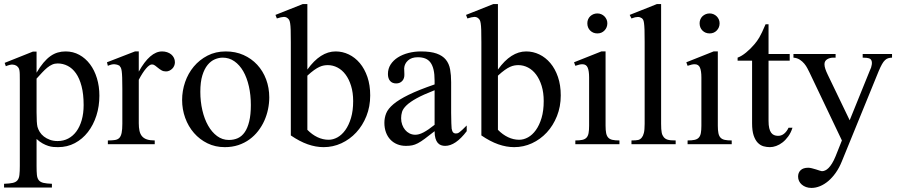

<svg xmlns="http://www.w3.org/2000/svg" viewBox="-26 -715 4449 952"><path d="M466.8 -240.7Q466.8 -188 451.9 -141.6Q437 -95.2 409.9 -60.3Q382.8 -25.4 345.2 -5.4Q307.6 14.6 261.7 14.6Q251 14.6 238.8 13.7Q226.6 12.7 213.4 8.5Q200.2 4.4 185.5 -3.7Q170.9 -11.7 155.3 -25.9V109.4Q155.3 135.7 157 152.3Q158.7 168.9 166.3 178.5Q173.8 188 189.2 191.7Q204.6 195.3 231.4 196.3V214.8H-5.9V196.3Q21.5 195.3 37.1 191.9Q52.7 188.5 60.5 179Q68.4 169.4 70.3 152.3Q72.3 135.3 72.3 107.4V-315.9Q72.3 -334.5 72 -346.4Q71.8 -358.4 70.3 -366.5Q68.8 -374.5 65.4 -379.4Q62 -384.3 56.2 -388.7Q48.3 -394 36.4 -394.8Q24.4 -395.5 2.9 -386.7L-2.9 -403.3L136.7 -459H155.3V-354.5Q172.4 -383.8 189.5 -404.1Q206.5 -424.3 224.1 -436.8Q241.7 -449.2 260.3 -454.6Q278.8 -460 299.3 -460Q336.4 -460 367.2 -443.1Q397.9 -426.3 420.2 -396.7Q442.4 -367.2 454.6 -327.1Q466.8 -287.1 466.8 -240.7ZM388.7 -194.3Q388.7 -248.5 378.4 -287.6Q368.2 -326.7 350.6 -351.6Q333 -376.5 309.6 -388.4Q286.1 -400.4 259.8 -400.4Q245.1 -400.4 232.7 -394.8Q220.2 -389.2 208 -379.2Q195.8 -369.1 183.1 -355.5Q170.4 -341.8 155.3 -325.2V-157.7Q155.3 -105.5 159.7 -86.4Q163.1 -73.7 170.9 -61Q178.7 -48.3 191.4 -38.3Q204.1 -28.3 221.2 -22Q238.3 -15.6 259.8 -15.6Q288.6 -15.6 312.3 -28.1Q335.9 -40.5 352.8 -63.5Q369.6 -86.4 379.2 -119.6Q388.7 -152.8 388.7 -194.3Z M841.3 -406.2Q841.3 -397.5 837.9 -389.2Q834.5 -380.9 828.4 -374.8Q822.3 -368.7 814.2 -364.7Q806.2 -360.8 796.9 -360.8Q784.7 -360.8 775.1 -366.2Q765.6 -371.6 757.8 -378.2Q750 -384.8 742.7 -390.1Q735.4 -395.5 727.5 -395.5Q715.3 -395.5 698 -375.2Q680.7 -355 662.1 -319.3V-104Q662.1 -83 665.5 -66.9Q668.9 -50.8 677.7 -40Q686.5 -29.3 701.9 -23.9Q717.3 -18.6 741.2 -18.6V0H508.8V-18.6Q529.8 -18.6 543.7 -20.8Q557.6 -22.9 565.7 -31.2Q573.7 -39.6 577.1 -56.2Q580.6 -72.8 580.6 -101.1V-274.4Q580.6 -309.6 579.8 -330.3Q579.1 -351.1 577.4 -362.8Q575.7 -374.5 572.8 -379.9Q569.8 -385.3 565.9 -389.6Q555.2 -395.5 542.2 -396.5Q529.3 -397.5 508.8 -388.7L504.4 -406.2L643.1 -460H662.1V-359.9Q717.8 -460 777.8 -460Q791 -460 802.7 -456.1Q814.5 -452.1 823 -445.1Q831.5 -438 836.4 -428Q841.3 -418 841.3 -406.2Z M1309.1 -231.9Q1309.1 -203.1 1303 -173.6Q1296.9 -144 1284.7 -116.7Q1272.5 -89.4 1253.9 -65.4Q1235.4 -41.5 1210.9 -23.7Q1186.5 -5.9 1155.8 4.4Q1125 14.6 1088.4 14.6Q1041.5 14.6 1002.7 -4.4Q963.9 -23.4 935.8 -55.7Q907.7 -87.9 892.3 -130.4Q877 -172.9 877 -219.2Q877 -264.6 891.8 -307.9Q906.7 -351.1 934.8 -384.8Q962.9 -418.5 1002.9 -439.2Q1043 -460 1093.3 -460Q1141.6 -460 1181.2 -442.4Q1220.7 -424.8 1249.3 -394Q1277.8 -363.3 1293.5 -321.5Q1309.1 -279.8 1309.1 -231.9ZM1217.8 -194.3Q1217.8 -244.1 1208 -287.1Q1198.2 -330.1 1180.2 -361.6Q1162.1 -393.1 1136.2 -411.1Q1110.4 -429.2 1078.1 -429.2Q1059.1 -429.2 1039.3 -420.9Q1019.5 -412.6 1003.4 -393.1Q987.3 -373.5 977.3 -341.1Q967.3 -308.6 967.3 -259.8Q967.3 -211.9 977.3 -168.5Q987.3 -125 1005.9 -92.3Q1024.4 -59.6 1050.5 -40.3Q1076.7 -21 1108.9 -21Q1133.3 -21 1153.3 -30Q1173.3 -39.1 1187.5 -59.6Q1201.7 -80.1 1209.7 -113.3Q1217.8 -146.5 1217.8 -194.3Z M1809.6 -241.7Q1809.6 -186.5 1790.8 -139.4Q1772 -92.3 1740.2 -58.1Q1708.5 -23.9 1666.7 -4.6Q1625 14.6 1578.6 14.6Q1540 14.6 1499.8 0.5Q1459.5 -13.7 1416 -43.5V-506.3Q1416 -543.9 1415.3 -565.9Q1414.6 -587.9 1412.6 -599.6Q1410.6 -611.3 1407.7 -616.2Q1404.8 -621.1 1400.4 -624.5Q1392.6 -631.3 1381.1 -631.1Q1369.6 -630.9 1346.7 -623.5L1339.8 -641.1L1475.1 -694.8H1498V-370.1Q1562.5 -460 1638.2 -460Q1672.4 -460 1703.4 -445.1Q1734.4 -430.2 1758.1 -402.1Q1781.7 -374 1795.7 -333.5Q1809.6 -293 1809.6 -241.7ZM1725.1 -213.9Q1725.1 -255.9 1714.8 -289.1Q1704.6 -322.3 1687.5 -345.2Q1670.4 -368.2 1647.5 -380.1Q1624.5 -392.1 1599.1 -392.1Q1590.3 -392.1 1580.1 -390.4Q1569.8 -388.7 1557.9 -383.3Q1545.9 -377.9 1531.2 -367.4Q1516.6 -356.9 1498 -339.8V-71.3Q1521.5 -47.4 1548.3 -34.7Q1575.2 -22 1603.5 -22Q1625.5 -22 1647.2 -33.9Q1668.9 -45.9 1686.3 -70.1Q1703.6 -94.2 1714.4 -130.1Q1725.1 -166 1725.1 -213.9Z M2288.1 -64.5Q2232.9 8.3 2181.2 8.3Q2170.4 8.3 2160.9 4.9Q2151.4 1.5 2144.3 -6.8Q2137.2 -15.1 2133.1 -29.1Q2128.9 -43 2128.9 -64.5Q2099.6 -41.5 2080.3 -27.1Q2061 -12.7 2046.1 -4.9Q2031.2 2.9 2017.8 5.6Q2004.4 8.3 1986.8 8.3Q1962.9 8.3 1943.4 0.2Q1923.8 -7.8 1909.7 -22.7Q1895.5 -37.6 1887.7 -58.8Q1879.9 -80.1 1879.9 -106Q1879.9 -130.9 1888.9 -153.3Q1897.9 -175.8 1924.8 -198.5Q1951.7 -221.2 2000.5 -245.1Q2049.3 -269 2128.9 -296.4V-314.9Q2128.9 -347.2 2123.8 -369.1Q2118.7 -391.1 2108.4 -405Q2098.1 -418.9 2082.5 -425Q2066.9 -431.2 2045.4 -431.2Q2014.6 -431.2 1997.1 -415.3Q1979.5 -399.4 1978 -376.5L1979 -347.2Q1980 -326.2 1968.5 -313.7Q1957 -301.3 1938.5 -301.3Q1918.9 -301.3 1908.2 -313.7Q1897.5 -326.2 1897.5 -348.1Q1897.5 -374.5 1910.9 -395.3Q1924.3 -416 1947 -430.4Q1969.7 -444.8 1999.3 -452.4Q2028.8 -460 2061 -460Q2109.4 -460 2138.9 -449.5Q2168.5 -439 2184.6 -419.2Q2200.7 -399.4 2205.8 -371.1Q2210.9 -342.8 2210.9 -307.6V-155.3Q2210.9 -124 2211.9 -104Q2212.9 -84 2213.4 -77.1Q2215.8 -64 2220.7 -58.6Q2225.6 -53.2 2234.9 -53.2Q2239.3 -53.2 2243.2 -54.4Q2247.1 -55.7 2252.4 -59.6Q2257.8 -63.5 2266.1 -71.3Q2274.4 -79.1 2288.1 -92.8ZM2128.9 -267.6Q2072.3 -245.6 2039.3 -227.3Q2006.3 -209 1989.3 -192.4Q1972.2 -175.8 1967.5 -160.4Q1962.9 -145 1962.9 -128.9Q1962.9 -111.3 1968.3 -96.7Q1973.6 -82 1982.7 -71Q1991.7 -60.1 2004.2 -53.7Q2016.6 -47.4 2030.8 -46.9Q2049.8 -45.9 2074 -58.6Q2098.1 -71.3 2128.9 -96.2Z M2754.4 -241.7Q2754.4 -186.5 2735.6 -139.4Q2716.8 -92.3 2685.1 -58.1Q2653.3 -23.9 2611.6 -4.6Q2569.8 14.6 2523.4 14.6Q2484.9 14.6 2444.6 0.5Q2404.3 -13.7 2360.8 -43.5V-506.3Q2360.8 -543.9 2360.1 -565.9Q2359.4 -587.9 2357.4 -599.6Q2355.5 -611.3 2352.5 -616.2Q2349.6 -621.1 2345.2 -624.5Q2337.4 -631.3 2325.9 -631.1Q2314.5 -630.9 2291.5 -623.5L2284.7 -641.1L2419.9 -694.8H2442.9V-370.1Q2507.3 -460 2583 -460Q2617.2 -460 2648.2 -445.1Q2679.2 -430.2 2702.9 -402.1Q2726.6 -374 2740.5 -333.5Q2754.4 -293 2754.4 -241.7ZM2669.9 -213.9Q2669.9 -255.9 2659.7 -289.1Q2649.4 -322.3 2632.3 -345.2Q2615.2 -368.2 2592.3 -380.1Q2569.3 -392.1 2543.9 -392.1Q2535.2 -392.1 2524.9 -390.4Q2514.6 -388.7 2502.7 -383.3Q2490.7 -377.9 2476.1 -367.4Q2461.4 -356.9 2442.9 -339.8V-71.3Q2466.3 -47.4 2493.2 -34.7Q2520 -22 2548.3 -22Q2570.3 -22 2592 -33.9Q2613.8 -45.9 2631.1 -70.1Q2648.4 -94.2 2659.2 -130.1Q2669.9 -166 2669.9 -213.9Z M2985.4 -599.6Q2985.4 -578.6 2971.4 -564Q2957.5 -549.3 2936 -549.3Q2914.6 -549.3 2900.4 -563.5Q2886.2 -577.6 2886.2 -599.6Q2886.2 -610.4 2890.1 -619.4Q2894 -628.4 2900.9 -634.8Q2907.7 -641.1 2916.7 -644.8Q2925.8 -648.4 2936 -648.4Q2946.3 -648.4 2955.3 -644.5Q2964.4 -640.6 2970.9 -634Q2977.5 -627.4 2981.4 -618.7Q2985.4 -609.9 2985.4 -599.6ZM2826.7 0V-18.6Q2847.7 -18.6 2861.1 -21.5Q2874.5 -24.4 2882.1 -32.5Q2889.6 -40.5 2892.3 -54.9Q2895 -69.3 2895 -91.8V-331.1Q2895 -363.3 2887.9 -379.9Q2880.9 -396.5 2861.3 -396.5Q2854.5 -396.5 2846.2 -394.5Q2837.9 -392.6 2826.7 -388.7L2820.3 -406.2L2955.6 -460H2976.6V-91.8Q2976.6 -69.3 2979.5 -54.9Q2982.4 -40.5 2990 -32.5Q2997.6 -24.4 3011 -21.5Q3024.4 -18.6 3045.4 -18.6V0Z M3105 0V-18.6Q3127.4 -18.6 3138.2 -21Q3148.9 -23.4 3156.7 -33.7Q3159.7 -37.6 3162.1 -42.7Q3164.6 -47.9 3166.5 -55.7Q3168.5 -63.5 3169.4 -74.5Q3170.4 -85.4 3170.4 -101.1V-506.8Q3170.4 -544.9 3169.7 -566.9Q3168.9 -588.9 3167.2 -600.6Q3165.5 -612.3 3163.1 -616.7Q3160.6 -621.1 3156.7 -624.5Q3152.3 -627.4 3147.5 -629.2Q3142.6 -630.9 3136.7 -630.9Q3130.9 -630.9 3123 -629.2Q3115.2 -627.4 3105 -623.5L3096.2 -641.1L3231 -694.8H3252V-101.1Q3252 -86.4 3252.7 -75.9Q3253.4 -65.4 3254.9 -57.9Q3256.3 -50.3 3258.8 -45.2Q3261.2 -40 3264.6 -35.6Q3268.1 -31.2 3272.5 -28.1Q3276.9 -24.9 3283.4 -22.7Q3290 -20.5 3300 -19.5Q3310.1 -18.6 3324.2 -18.6V0Z M3542 -599.6Q3542 -578.6 3528.1 -564Q3514.2 -549.3 3492.7 -549.3Q3471.2 -549.3 3457 -563.5Q3442.9 -577.6 3442.9 -599.6Q3442.9 -610.4 3446.8 -619.4Q3450.7 -628.4 3457.5 -634.8Q3464.4 -641.1 3473.4 -644.8Q3482.4 -648.4 3492.7 -648.4Q3502.9 -648.4 3512 -644.5Q3521 -640.6 3527.6 -634Q3534.2 -627.4 3538.1 -618.7Q3542 -609.9 3542 -599.6ZM3383.3 0V-18.6Q3404.3 -18.6 3417.7 -21.5Q3431.2 -24.4 3438.7 -32.5Q3446.3 -40.5 3449 -54.9Q3451.7 -69.3 3451.7 -91.8V-331.1Q3451.7 -363.3 3444.6 -379.9Q3437.5 -396.5 3418 -396.5Q3411.1 -396.5 3402.8 -394.5Q3394.5 -392.6 3383.3 -388.7L3377 -406.2L3512.2 -460H3533.2V-91.8Q3533.2 -69.3 3536.1 -54.9Q3539.1 -40.5 3546.6 -32.5Q3554.2 -24.4 3567.6 -21.5Q3581.1 -18.6 3602.1 -18.6V0Z M3903.3 -81.5Q3895.5 -56.6 3882.3 -38.6Q3869.1 -20.5 3854 -8.8Q3838.9 2.9 3822.5 8.8Q3806.2 14.6 3791.5 14.6Q3775.4 14.6 3759.8 10.3Q3744.1 5.9 3731.4 -7.1Q3718.8 -20 3710.9 -43.2Q3703.1 -66.4 3703.1 -104V-414.1H3631.3V-429.2Q3651.4 -436.5 3673.6 -454.8Q3695.8 -473.1 3714.8 -495.6Q3721.7 -503.9 3727.1 -511.2Q3732.4 -518.6 3738.8 -529.1Q3745.1 -539.6 3752.4 -555.2Q3759.8 -570.8 3770 -594.7H3784.7V-447.3H3889.6V-414.1H3784.7V-115.7Q3784.7 -93.8 3788.1 -79.6Q3791.5 -65.4 3797.6 -57.1Q3803.7 -48.8 3811.8 -45.4Q3819.8 -42 3829.1 -41.5Q3847.2 -40.5 3861.1 -51.5Q3875 -62.5 3883.8 -81.5Z M4397 -429.2Q4386.2 -428.7 4377.9 -426.3Q4369.6 -423.8 4362.1 -416.7Q4354.5 -409.7 4347.2 -396.7Q4339.8 -383.8 4330.6 -361.8L4148.4 84.5Q4135.7 116.2 4118.4 140.9Q4101.1 165.5 4081.3 182.4Q4061.5 199.2 4040 208Q4018.6 216.8 3997.6 216.8Q3982.9 216.8 3970.7 212.4Q3958.5 208 3949.7 200.4Q3940.9 192.9 3936 182.6Q3931.2 172.4 3931.2 160.6Q3931.2 141.1 3943.8 128.9Q3956.5 116.7 3981.4 116.7Q3989.3 116.7 3999.8 119.4Q4010.3 122.1 4020.5 125.2Q4030.8 128.4 4038.6 131.1Q4046.4 133.8 4049.3 133.8Q4057.1 133.8 4065.4 130.1Q4073.7 126.5 4082.3 117.9Q4090.8 109.4 4099.6 95.2Q4108.4 81.1 4117.2 59.6L4148.4 -18.6L3987.8 -355.5Q3983.4 -364.3 3977.3 -376.2Q3971.2 -388.2 3961.9 -399.4Q3952.6 -410.6 3939.5 -419.2Q3926.3 -427.7 3908.2 -429.2V-447.3H4117.2V-429.2H4106.4Q4088.4 -429.2 4075.2 -420.9Q4062 -412.6 4062 -396.5Q4062 -386.2 4066.2 -373.5Q4070.3 -360.8 4078.6 -343.8L4187 -118.7L4287.1 -365.7Q4294.4 -379.4 4296.6 -394.8Q4298.8 -410.2 4293 -418.5Q4291.5 -420.4 4289.6 -422.4Q4287.6 -424.3 4283.2 -425.8Q4278.8 -427.2 4271.2 -428.2Q4263.7 -429.2 4251.5 -429.2V-447.3H4397Z"/></svg>

Font: Doulos SIL CyrE
Style: Regular
Weight: 400
Designer: Walt Agee, Victor Gaultney, Peter Martin, Debbi Hosken, Becca Hirsbrunner
Foundry: SIL International
Version: Version 5.000